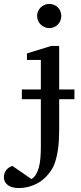

<svg xmlns="http://www.w3.org/2000/svg" viewBox="-99 -728 411 977"><path d="M202.1 -223.1V-64Q202.1 -41.5 200.7 -14.9Q199.2 11.7 195.1 38.6Q190.9 65.4 183.3 90.8Q175.8 116.2 163.1 136.2Q132.3 183.6 88.4 206.3Q44.4 229 -2.9 229Q-18.6 229 -32.2 225.8Q-45.9 222.7 -56.4 215.8Q-66.9 209 -73 198.5Q-79.1 188 -79.1 173.8Q-79.1 161.1 -75.2 151.6Q-71.3 142.1 -65.2 135Q-59.1 127.9 -51.3 123.3Q-43.5 118.7 -36.1 116.2L61 183.1Q74.7 175.3 84 159.9Q93.3 144.5 98.9 123.3Q104.5 102.1 106.7 75.9Q108.9 49.8 108.9 21V-223.1H12.2V-272.9H108.9V-422.9H38.1V-456.1L161.1 -494.1H202.1V-272.9H279.8V-223.1ZM212.9 -647Q212.9 -634.3 208.3 -622.8Q203.6 -611.3 195.3 -603Q187 -594.7 175.8 -589.8Q164.6 -585 151.9 -585Q139.2 -585 127.9 -589.8Q116.7 -594.7 108.2 -603Q99.6 -611.3 94.7 -622.8Q89.8 -634.3 89.8 -647Q89.8 -659.7 94.7 -670.9Q99.6 -682.1 108.2 -690.4Q116.7 -698.7 127.9 -703.4Q139.2 -708 151.9 -708Q164.6 -708 175.8 -703.4Q187 -698.7 195.3 -690.4Q203.6 -682.1 208.3 -670.9Q212.9 -659.7 212.9 -647Z"/></svg>

Font: Charis SIL Phon
Style: Regular
Weight: 400
Foundry: SIL International
Version: Version 5.000